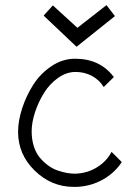

<svg xmlns="http://www.w3.org/2000/svg" viewBox="-20 -732 547 752"><path d="M397 -711.9 283.2 -623 187 -710.9 150.9 -670.9 279.8 -548.8 430.2 -668.9ZM276.9 -51.8H272Q257.8 -51.8 241.7 -54.7Q225.6 -57.6 206.1 -64.2Q186.5 -70.8 168.9 -83.7Q151.4 -96.7 136.5 -114Q121.6 -131.3 112.8 -158.2Q104 -185.1 104 -217.8Q104 -252.4 117.2 -292.5Q130.4 -332.5 152.3 -367.9Q174.3 -403.3 207.3 -426.8Q240.2 -450.2 275.9 -450.2Q310.5 -450.2 339.8 -434.8Q369.1 -419.4 386.2 -391.1L425.8 -430.2Q372.1 -502 273.9 -502Q225.1 -502 181.9 -473.1Q138.7 -444.3 110.8 -400.9Q83 -357.4 66.9 -308.1Q50.8 -258.8 50.8 -215.8Q50.8 -127 116.2 -63.5Q181.6 0 269 0H278.8Q335 -2 381.8 -28.1Q428.7 -54.2 457 -97.2L417 -137.2Q397.5 -100.1 360.1 -76.9Q322.8 -53.7 276.9 -51.8Z"/></svg>

Font: Comic Neue Angular
Style: Regular
Weight: 400
Designer: Craig Rozynski
Foundry: Craig Rozynski
Version: Version 2.003